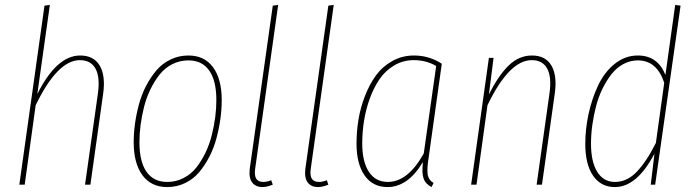

<svg xmlns="http://www.w3.org/2000/svg" viewBox="-20 -756 2834 786"><path d="M308.1 -528.8Q363.3 -528.8 387.7 -488.3Q412.1 -447.8 402.8 -376L350.1 0H328.1L380.9 -374Q390.1 -440.9 370.8 -475.3Q351.6 -509.8 307.1 -509.8Q215.3 -509.8 126 -325.2L81.1 0H59.1L162.1 -732.9L184.1 -735.8L132.8 -371.1Q211.9 -528.8 308.1 -528.8Z M664.6 9.8Q598.6 9.8 563 -38.8Q527.3 -87.4 527.3 -173.8Q527.3 -210.9 532.7 -250.2Q538.1 -289.6 549.1 -329.8Q560.1 -370.1 578.6 -405.5Q597.2 -440.9 621.1 -468.8Q645 -496.6 678.7 -512.7Q712.4 -528.8 751.5 -528.8Q816.9 -528.8 852.3 -480.5Q887.7 -432.1 887.7 -346.2Q887.7 -309.1 882.3 -270Q877 -231 866.2 -190.4Q855.5 -149.9 837.2 -114.5Q818.8 -79.1 795.2 -51Q771.5 -22.9 737.8 -6.6Q704.1 9.8 664.6 9.8ZM664.6 -11.2Q700.7 -11.2 731.4 -27.1Q762.2 -43 783.4 -69.8Q804.7 -96.7 821 -130.6Q837.4 -164.6 846.9 -202.6Q856.4 -240.7 861.1 -276.6Q865.7 -312.5 865.7 -346.2Q865.7 -425.8 836.4 -467.3Q807.1 -508.8 751.5 -508.8Q715.8 -508.8 685.1 -493.2Q654.3 -477.5 633.1 -450.4Q611.8 -423.3 595.5 -389.6Q579.1 -356 569.6 -317.9Q560.1 -279.8 555.4 -243.7Q550.8 -207.5 550.8 -173.8Q550.8 -94.2 579.8 -52.7Q608.9 -11.2 664.6 -11.2Z M1118.7 -735.8 1024.4 -64Q1017.1 -11.2 1057.6 -11.2Q1073.2 -11.2 1090.3 -18.1L1096.7 0Q1072.3 9.8 1054.7 9.8Q1026.4 9.8 1012.2 -9Q998 -27.8 1002.4 -64.9L1096.7 -732.9Z M1346.2 -735.8 1252 -64Q1244.6 -11.2 1285.2 -11.2Q1300.8 -11.2 1317.9 -18.1L1324.2 0Q1299.8 9.8 1282.2 9.8Q1253.9 9.8 1239.7 -9Q1225.6 -27.8 1230 -64.9L1324.2 -732.9Z M1674.8 -528.8Q1736.8 -528.8 1788.6 -495.1L1734.9 -111.8Q1727.5 -66.4 1730.7 -43Q1733.9 -19.5 1754.9 -6.8L1746.6 9.8Q1721.7 -2.9 1713.9 -25.9Q1706.1 -48.8 1711.4 -92.8Q1649.9 9.8 1566.4 9.8Q1505.9 9.8 1472.7 -37.6Q1439.5 -85 1439.5 -168Q1439.5 -217.3 1447.5 -266.4Q1455.6 -315.4 1474.1 -363.3Q1492.7 -411.1 1519.3 -447.5Q1545.9 -483.9 1586.2 -506.3Q1626.5 -528.8 1674.8 -528.8ZM1673.8 -509.8Q1630.4 -509.8 1594.2 -488.5Q1558.1 -467.3 1534.2 -432.6Q1510.3 -397.9 1493.9 -352.8Q1477.5 -307.6 1470.2 -261.2Q1462.9 -214.8 1462.9 -168.9Q1462.9 -94.2 1490 -52.7Q1517.1 -11.2 1567.9 -11.2Q1649.9 -11.2 1714.8 -127.9L1765.6 -485.8Q1725.1 -509.8 1673.8 -509.8Z M2157.7 -528.8Q2212.9 -528.8 2237.1 -488Q2261.2 -447.3 2251.5 -376L2198.7 0H2176.8L2229.5 -374Q2238.8 -440.9 2220 -475.3Q2201.2 -509.8 2156.7 -509.8Q2064.5 -509.8 1975.6 -325.2L1930.7 0H1908.7L1981.4 -519H2000.5L1981.4 -369.1Q2021 -448.2 2063 -488.5Q2105 -528.8 2157.7 -528.8Z M2744.1 -735.8 2766.1 -732.9 2662.1 0H2644L2659.2 -127Q2587.4 9.8 2497.1 9.8Q2439.9 9.8 2408 -36.6Q2376 -83 2376 -167Q2376 -227.5 2389.4 -289.3Q2402.8 -351.1 2428.2 -405.5Q2453.6 -460 2496.1 -494.4Q2538.6 -528.8 2591.3 -528.8Q2672.4 -528.8 2704.1 -449.2ZM2591.3 -508.8Q2560.1 -508.8 2532.2 -493.9Q2504.4 -479 2483.9 -453.1Q2463.4 -427.2 2446.8 -393.6Q2430.2 -359.9 2420.2 -321.5Q2410.2 -283.2 2404.8 -244.4Q2399.4 -205.6 2399.4 -168Q2399.4 -93.8 2425 -52.5Q2450.7 -11.2 2497.1 -11.2Q2546.9 -11.2 2586.7 -52.7Q2626.5 -94.2 2665 -170.9L2699.2 -417Q2668.9 -508.8 2591.3 -508.8Z"/></svg>

Font: Fira Sans Compressed Thin
Style: Italic
Weight: 100
Width: 3
Italic angle: -8°
Designer: Carrois Corporate & Edenspiekermann AG
Foundry: Carrois Corporate GbR & Edenspiekermann AG
Version: Version 4.203;PS 004.203;hotconv 1.0.88;makeotf.lib2.5.64775